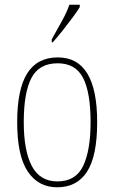

<svg xmlns="http://www.w3.org/2000/svg" viewBox="-20 -786 486 816"><path d="M223 10Q143 10 98 -57Q53 -124 53 -267Q53 -406 95.5 -474Q138 -542 226 -542Q393 -542 393 -267Q393 -123 350 -56.5Q307 10 223 10ZM224 -15Q302 -15 333.5 -81Q365 -147 365 -267Q365 -393 333 -455Q301 -517 225 -517Q146 -517 113.5 -454.5Q81 -392 81 -267Q81 -145 115.5 -80Q150 -15 224 -15ZM200 -619Q222 -659 242.5 -695.5Q263 -732 275 -766H319V-756Q309 -739 289 -712Q269 -685 246.5 -656.5Q224 -628 204 -606H200Z"/></svg>

Font: Noto Serif Tamil Condensed Thin
Style: Italic
Weight: 100
Width: 3
Italic angle: -12°
Designer: Indian Type Foundry, Tom Grace, and the Monotype Design Team
Foundry: Monotype Imaging Inc.
Version: Version 2.003; ttfautohint (v1.8.4.7-5d5b)